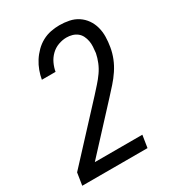

<svg xmlns="http://www.w3.org/2000/svg" viewBox="-180 -846 859 948"><g transform="rotate(-30 250.0 -371.5)"><path d="M8 0 19 -70 284 -356Q302 -376 320 -396Q338 -416 353.5 -438Q369 -460 379 -484.5Q389 -509 394 -534Q394 -534 394 -534.5Q394 -535 394 -535Q396 -552 397 -568.5Q398 -585 395 -601Q392 -617 385 -631Q378 -645 366 -654.5Q354 -664 338.5 -668.5Q323 -673 306 -673Q283 -673 259.5 -664.5Q236 -656 218 -638.5Q200 -621 189.5 -598.5Q179 -576 175 -553H97Q101 -577 110 -601.5Q119 -626 133 -648Q147 -670 166 -689Q185 -708 208 -720.5Q231 -733 256 -738Q281 -743 306 -743Q334 -743 361 -737.5Q388 -732 410 -717.5Q432 -703 447 -681.5Q462 -660 469 -634Q476 -608 475.5 -580Q475 -552 470 -523Q465 -493 453.5 -464Q442 -435 424 -408Q406 -381 384.5 -357Q363 -333 341 -309L120 -70H391L380 0Z"/></g></svg>

Font: Iosevka SS04
Style: Italic
Weight: 400
Italic angle: -9°
Monospace: yes
Designer: Belleve Invis
Foundry: Belleve Invis
Version: Version 19.0.0; ttfautohint (v1.8.4)